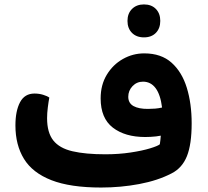

<svg xmlns="http://www.w3.org/2000/svg" viewBox="-20 -824 931 860"><path d="M642.9 -336.2Q658.6 -336.2 674.9 -337.5Q691.2 -338.9 705.9 -342.4Q698.7 -400.2 677 -429.2Q655.3 -458.2 620.5 -458.2Q592.6 -458.2 573.5 -438.1Q554.5 -417.9 554.5 -390.6Q554.5 -362 578 -348.9Q601.6 -335.9 642.9 -336.2ZM451.8 -132.9Q512.2 -132.9 564.8 -140.9Q617.3 -148.8 652.5 -159.6Q687.7 -170.4 695.9 -177.8Q698.6 -194.4 700.4 -218.7Q702.1 -243 701.9 -266.5L725 -222.7Q703.7 -215.7 678.9 -213Q654 -210.3 630.3 -210.3Q540 -210.3 485.4 -252.4Q430.8 -294.6 430.8 -383.2Q430.8 -443.9 458.4 -489.3Q486 -534.8 530.5 -559.8Q575 -584.9 626 -584.9Q701.9 -584.9 748.5 -543.2Q795.1 -501.5 816.8 -430.7Q838.5 -360 838.5 -271.6Q838.5 -177.6 817.3 -124.6Q796 -71.5 748.8 -47.5Q686.7 -15.2 603.7 0.4Q520.7 16 433 16Q294.8 16 210.4 -16.9Q125.9 -49.8 87.5 -112.2Q49.1 -174.6 49.1 -262.2Q49.1 -327.2 69.8 -366.1Q90.5 -405 134.5 -405Q154.8 -405 173 -399.5Q191.1 -394 200.9 -386.9Q197.4 -369 194.2 -343.2Q190.9 -317.4 190.9 -294.7Q190.9 -230.2 218.6 -195.1Q246.4 -160 304.5 -146.5Q362.7 -132.9 451.8 -132.9ZM624.8 -656.6Q591.2 -656.6 571.1 -676.8Q551 -697.1 551 -730.4Q551 -763.6 571.3 -783.9Q591.6 -804.2 624.8 -804.2Q658.5 -804.2 678.2 -783.9Q697.9 -763.6 697.9 -730.4Q697.9 -697.1 678.2 -676.8Q658.5 -656.6 624.8 -656.6Z"/></svg>

Font: Baloo Bhaijaan 2
Style: Regular
Weight: 400
Designer: Sanskriti Dholi, Noopur Datye and Ek Type
Foundry: Ek Type
Version: Version 1.701